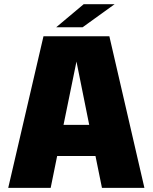

<svg xmlns="http://www.w3.org/2000/svg" viewBox="-20 -914 742 934"><path d="M20 0 191.5 -737.5H512L682.5 0H476L444.5 -155H258L226.5 0ZM289 -306.5H414L352 -614.5ZM253.5 -781.5 387 -893.5H537.5L382 -781.5Z"/></svg>

Font: Epilogue Black
Style: Regular
Weight: 900
Designer: Tyler Finck
Foundry: Etcetera Type Co
Version: Version 2.111; ttfautohint (v1.8.3)